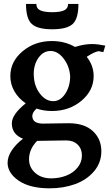

<svg xmlns="http://www.w3.org/2000/svg" viewBox="-20 -704 571 998"><path d="M19.5 142.1Q19.5 109.9 41.7 76.9Q64 43.9 99.6 17.1Q41.5 -5.9 41.5 -63Q41.5 -108.9 113.8 -167Q76.2 -192.4 54.9 -229.2Q33.7 -266.1 33.7 -308.6Q33.7 -383.8 97.2 -437.3Q160.6 -490.7 250 -490.7Q316.4 -490.7 370.1 -460Q417 -475.1 459 -475.1Q486.8 -475.1 527.3 -466.8L517.1 -433.1Q511.7 -434.1 506.3 -435.1Q501 -436 498 -437L495.1 -438Q475.1 -437.5 430.7 -408.7Q466.8 -363.3 466.8 -308.6Q466.8 -233.4 403.3 -180.2Q339.8 -127 250 -127Q207 -127 169.9 -139.6Q147.9 -119.1 147.9 -101.6Q147.9 -61.5 204.1 -61.5Q228 -61.5 265.9 -62.5Q303.7 -63.5 335.9 -63.5Q418.5 -63.5 462.6 -22.5Q506.8 18.6 506.8 82Q506.8 142.1 468.5 186.8Q430.2 231.4 369.9 253.2Q309.6 274.9 238.3 274.9Q135.7 274.9 77.6 235.4Q19.5 195.8 19.5 142.1ZM245.6 223.1Q287.6 223.1 323.7 209.2Q359.9 195.3 382.8 167.5Q405.8 139.6 405.8 104Q405.8 69.3 383.5 47.6Q361.3 25.9 323.7 25.9Q286.1 25.9 246.6 27.1Q207 28.3 172.9 28.3Q130.9 71.3 130.9 123.5Q130.9 166.5 163.1 194.8Q195.3 223.1 245.6 223.1ZM155.8 -309.1Q158.2 -254.9 188 -216.6Q217.8 -178.2 256.8 -178.2Q293.9 -178.2 319.3 -217Q344.7 -255.9 344.7 -308.1Q340.8 -360.8 310.5 -399.9Q280.3 -439 242.7 -439Q205.6 -439 180.4 -404.1Q155.3 -369.1 155.3 -318.8Q155.3 -317.4 155.5 -314Q155.8 -310.5 155.8 -309.1ZM334 -683.6H387.7Q387.7 -606.9 357.7 -579.3Q327.6 -551.8 251.5 -551.8Q175.3 -551.8 145.3 -579.3Q115.2 -606.9 115.2 -683.6H168.9Q168.9 -659.7 189.7 -650.1Q210.4 -640.6 251.5 -640.6Q292.5 -640.6 313.2 -650.1Q334 -659.7 334 -683.6Z"/></svg>

Font: Flanker
Style: Bold
Weight: 700
Designer: Flanker
Foundry: Flanker
Version: Version 2.021